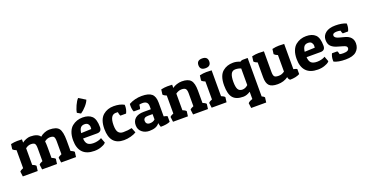

<svg xmlns="http://www.w3.org/2000/svg" viewBox="-37 -1692 5338 2788"><g transform="rotate(-20 2632.0 -298.0)"><path d="M36 -500Q91 -512 135 -512Q179 -512 208 -510V-460Q232 -480 268 -494Q304 -508 333 -508Q447 -508 485 -451Q510 -475 551 -491.5Q592 -508 627 -508Q737 -508 775 -458.5Q813 -409 813 -273V-111Q852 -96 868 -77L858 0H628L618 -77Q632 -96 673 -111V-309Q673 -364 658 -382Q643 -400 598.5 -400Q554 -400 514 -367Q519 -333 519 -273V-111Q558 -96 574 -77L564 0H334L324 -77Q338 -96 379 -111V-309Q379 -364 364 -382Q349 -400 305 -400Q261 -400 221 -368V-111Q260 -96 276 -77L266 0H36L26 -77Q40 -96 81 -111V-389Q46 -401 26 -423Z M1142 8Q1022 8 961.5 -56Q901 -120 901 -242Q901 -316 922 -369.5Q943 -423 979 -452Q1049 -508 1142 -508Q1235 -508 1284.5 -460.5Q1334 -413 1334 -290Q1334 -218 1263 -218H1046Q1050 -155 1078.5 -129Q1107 -103 1169 -103Q1203 -103 1234 -111Q1265 -119 1279 -127L1293 -135L1323 -55Q1317 -48 1305.5 -37.5Q1294 -27 1247.5 -9.5Q1201 8 1142 8ZM1205 -307Q1207 -321 1207 -341Q1207 -361 1191 -383.5Q1175 -406 1135.5 -406Q1096 -406 1075 -382Q1054 -358 1047 -301ZM1143 -569 1089 -600Q1095 -644 1123 -705.5Q1151 -767 1180 -796L1284 -732Q1270 -692 1227 -643.5Q1184 -595 1143 -569Z M1620 -406Q1528 -406 1528 -248Q1528 -168 1553.5 -136.5Q1579 -105 1627 -105Q1703 -105 1761 -119L1791 -42Q1759 -21 1705 -6.5Q1651 8 1600 8Q1384 8 1384 -242Q1384 -388 1459 -452Q1526 -508 1622 -508Q1718 -508 1782 -472Q1783 -462 1783 -453Q1783 -396 1757 -345H1669Q1655 -370 1652 -405Q1640 -406 1620 -406Z M1855 -426Q1855 -441 1856 -458Q1949 -508 2056 -508Q2163 -508 2209.5 -467.5Q2256 -427 2256 -333V-120Q2291 -113 2311 -103V-16Q2260 8 2165 8Q2155 -18 2148 -55Q2105 8 1992 8Q1925 8 1877.5 -31Q1830 -70 1830 -137Q1830 -204 1874.5 -242.5Q1919 -281 2007 -281H2116V-329Q2116 -407 2033 -407Q2002 -407 1982 -401Q1980 -359 1970 -336H1872Q1855 -371 1855 -426ZM2035 -94Q2086 -94 2116 -124V-206H2046Q1974 -206 1974 -151Q1974 -126 1989.5 -110Q2005 -94 2035 -94Z M2357 -500Q2412 -512 2456 -512Q2500 -512 2529 -510V-460Q2554 -481 2595.5 -494.5Q2637 -508 2675 -508Q2773 -508 2812.5 -462Q2852 -416 2852 -303V-111Q2891 -96 2907 -77L2897 0H2667L2657 -77Q2671 -96 2712 -111V-309Q2712 -363 2694.5 -381.5Q2677 -400 2632 -400Q2587 -400 2542 -368V-111Q2581 -96 2597 -77L2587 0H2357L2347 -77Q2361 -96 2402 -111V-389Q2367 -401 2347 -423Z M2954 -500Q3010 -513 3058 -513Q3106 -513 3139 -510V-111Q3178 -96 3194 -77L3184 0H2954L2944 -77Q2958 -96 2999 -111V-389Q2964 -401 2944 -423ZM3067.5 -569Q2984 -569 2984 -644.5Q2984 -720 3067.5 -720Q3151 -720 3151 -644.5Q3151 -569 3067.5 -569Z M3692 -500V94Q3721 107 3734 123L3724 200H3492L3482 123Q3501 99 3552 84V-29Q3496 8 3443 8Q3332 8 3283 -50Q3234 -108 3234 -242Q3234 -393 3308 -454Q3373 -508 3468 -508Q3523 -508 3574 -485Q3596 -500 3616 -500ZM3552 -132V-389Q3512 -406 3465.5 -406Q3419 -406 3398.5 -365.5Q3378 -325 3378 -244.5Q3378 -164 3398 -129Q3418 -94 3465 -94Q3512 -94 3552 -132Z M4137 -42Q4068 8 3974.5 8Q3881 8 3844 -31Q3807 -70 3807 -158V-389Q3772 -401 3752 -423L3762 -500Q3818 -513 3866 -513Q3914 -513 3947 -510V-191Q3947 -137 3963.5 -119.5Q3980 -102 4029 -102Q4078 -102 4120 -134V-389Q4085 -401 4065 -423L4075 -500Q4131 -513 4179 -513Q4227 -513 4260 -510V-120Q4295 -113 4315 -103V-24Q4255 8 4164 8Q4139 -10 4137 -42Z M4596 8Q4476 8 4415.5 -56Q4355 -120 4355 -242Q4355 -316 4376 -369.5Q4397 -423 4433 -452Q4503 -508 4596 -508Q4689 -508 4738.5 -460.5Q4788 -413 4788 -290Q4788 -218 4717 -218H4500Q4504 -155 4532.5 -129Q4561 -103 4623 -103Q4657 -103 4688 -111Q4719 -119 4733 -127L4747 -135L4777 -55Q4771 -48 4759.5 -37.5Q4748 -27 4701.5 -9.5Q4655 8 4596 8ZM4659 -307Q4661 -321 4661 -341Q4661 -361 4645 -383.5Q4629 -406 4589.5 -406Q4550 -406 4529 -382Q4508 -358 4501 -301Z M5039 -418Q4973 -418 4973 -379Q4973 -342 5042 -324L5121 -303Q5243 -271 5243 -162Q5243 -87 5190.5 -39.5Q5138 8 5023.5 8Q4909 8 4845 -24Q4844 -35 4844 -46Q4844 -101 4866 -145H4949Q4962 -121 4966 -95Q4986 -89 5023 -89Q5111 -89 5111 -139Q5111 -155 5099 -165.5Q5087 -176 5052 -186L4973 -209Q4912 -226 4878 -259.5Q4844 -293 4844 -358.5Q4844 -424 4897 -466Q4950 -508 5048.5 -508Q5147 -508 5215 -479Q5216 -469 5216 -459Q5216 -407 5194 -363H5112Q5099 -386 5095 -411Q5067 -418 5039 -418Z"/></g></svg>

Font: Patua One
Style: Regular
Weight: 400
Designer: luciano Vergara
Foundry: Luciano Vergara
Version: Version 1.002